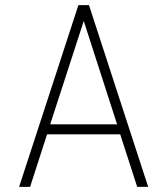

<svg xmlns="http://www.w3.org/2000/svg" viewBox="-20 -731 640 751"><path d="M450.2 -205.6 516.6 0H559.6L328.1 -710.9H286.6L54.7 0H97.7L164.1 -205.6ZM176.3 -244.6 307.6 -648.9 438 -244.6Z"/></svg>

Font: Roboto Mono ExtraLight
Style: Regular
Weight: 250
Monospace: yes
Designer: Google
Version: Version 3.000